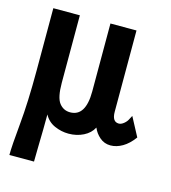

<svg xmlns="http://www.w3.org/2000/svg" viewBox="-96 -544 692 776"><g transform="rotate(15 250.0 -155.5)"><path d="M14 154Q14 116 23 22.5Q32 -71 32 -204V-465H143V-183Q143 -121 160.5 -98.5Q178 -76 206 -76Q271 -76 271 -181V-465H380V-125Q380 -83 408 -83Q418 -83 429 -92Q440 -101 445 -112L453 -127L495 -48Q473 -18 448 -3.5Q423 11 398 11Q372 11 353 -5.5Q334 -22 325 -44Q312 -19 284 -5Q256 9 222 9Q192 9 163.5 -3.5Q135 -16 120 -44Q120 -18 119.5 18.5Q119 55 118 91.5Q117 128 117 154Z"/></g></svg>

Font: Ligconsolata
Style: Bold
Weight: 700
Monospace: yes
Designer: Raph Levien, Cyreal, Brenton Simpson
Foundry: Raph Levien, Cyreal, Google
Version: Version 3.001; ttfautohint (v1.8.2.53-6de2)